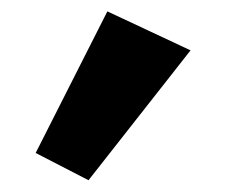

<svg xmlns="http://www.w3.org/2000/svg" viewBox="-20 -1002 390 331"><path d="M41.5 -738.3 132.6 -691.3 308.5 -915.2 165.1 -982.4Z"/></svg>

Font: Hussar
Style: BdWide
Weight: 700
Foundry: Cannot Into Space Fonts
Version: Version 2.00